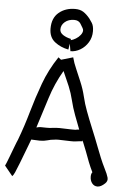

<svg xmlns="http://www.w3.org/2000/svg" viewBox="-82 -967 736 1048"><g transform="rotate(5 286.0 -442.5)"><path d="M24 19 -20 -35Q-19 -36 -13 -50.5Q-7 -65 1 -86.5Q9 -108 17 -129Q25 -150 31 -165.5Q37 -181 38 -182Q67 -259 89.5 -338.5Q112 -418 141 -497Q170 -576 219 -649L234 -637L299 -656Q307 -625 321 -594Q335 -563 349 -528Q366 -488 375.5 -448Q385 -408 399 -371Q416 -325 436 -277Q456 -229 475 -179Q486 -150 497.5 -122Q509 -94 523 -66Q538 -37 543 -18.5Q548 0 533 14Q511 35 492 35Q474 35 462.5 20.5Q451 6 451 -16Q451 -32 458 -40Q445 -66 434 -94Q423 -122 413 -150Q407 -165 401 -180Q395 -195 389 -210V-204Q381 -204 372 -202.5Q363 -201 352 -200Q345 -199 338.5 -199Q332 -199 324 -199Q308 -199 291 -200Q274 -201 258 -201Q251 -201 244.5 -200.5Q238 -200 233 -199Q217 -198 198.5 -192.5Q180 -187 157 -187Q144 -187 132 -188Q120 -189 110 -189Q104 -172 98 -157Q74 -94 60 -57.5Q46 -21 38 -3.5Q30 14 24 19ZM288 -497Q280 -516 271 -536Q262 -556 253 -577Q210 -504 184.5 -422.5Q159 -341 132 -257Q139 -259 145 -260Q151 -261 157 -261Q171 -261 187.5 -260.5Q204 -260 224 -263Q232 -264 240.5 -264.5Q249 -265 258 -265Q275 -265 292 -264Q309 -263 324 -263H345Q350 -264 355.5 -265Q361 -266 366 -266Q359 -285 351.5 -304Q344 -323 337 -342Q322 -382 312.5 -421.5Q303 -461 288 -497ZM521 -16Q521 -18 521 -19ZM394 -807Q394 -773 377.5 -746Q361 -719 335 -703.5Q309 -688 281 -688L274 -729L269 -696Q226 -704 194 -729Q162 -754 162 -802Q162 -860 198 -890Q234 -920 287 -920Q314 -920 332 -908.5Q350 -897 368 -875Q373 -869 383.5 -852.5Q394 -836 394 -807ZM278 -755 277 -748Q290 -751 305 -760Q320 -769 330 -782Q340 -795 340 -807Q340 -813 335.5 -820.5Q331 -828 322 -843Q311 -860 287 -860Q256 -860 236 -843Q216 -826 216 -802Q216 -784 234.5 -772Q253 -760 278 -755Z"/></g></svg>

Font: Syne
Style: Italic
Weight: 400
Italic angle: -9°
Designer: Lucas Descroix
Foundry: Bonjour Monde
Version: Version 2.000; ttfautohint (v1.8.3)